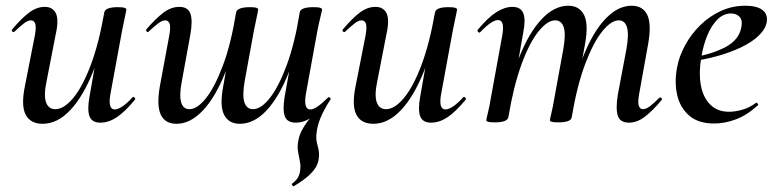

<svg xmlns="http://www.w3.org/2000/svg" viewBox="-20 -419 2706 670"><path d="M129 13Q86 13 69.5 -19Q53 -51 67 -119L102 -297Q107 -327 102.5 -337.5Q98 -348 88 -348Q77 -348 63 -337Q49 -326 31 -309Q27 -305 23 -309Q19 -313 23 -317Q55 -355 81.5 -375Q108 -395 136 -395Q164 -395 175 -372.5Q186 -350 174 -297L143 -138Q132 -87 140.5 -62.5Q149 -38 173 -38Q203 -38 235.5 -77Q268 -116 296.5 -191.5Q325 -267 344 -376L360 -375Q340 -257 305 -169.5Q270 -82 225 -34.5Q180 13 129 13ZM330 9Q301 9 292.5 -13Q284 -35 292 -80L344 -376Q348 -394 391 -394Q409 -394 415 -391.5Q421 -389 421 -387Q421 -383 416 -360.5Q411 -338 406 -312L365 -89Q356 -37 381 -37Q391 -37 407 -47.5Q423 -58 442 -79Q445 -83 449.5 -78.5Q454 -74 450 -70Q415 -28 387 -9.5Q359 9 330 9Z M596 13Q556 13 541 -19Q526 -51 538 -119L571 -297Q576 -327 571.5 -337.5Q567 -348 557 -348Q546 -348 531.5 -337Q517 -326 499 -309Q496 -305 492 -309Q488 -313 491 -317Q524 -355 550.5 -375Q577 -395 606 -395Q636 -395 644.5 -371Q653 -347 644 -297L615 -138Q605 -87 612 -62.5Q619 -38 641 -38Q668 -38 698.5 -76Q729 -114 757.5 -189.5Q786 -265 804 -376L820 -375Q801 -254 766.5 -167Q732 -80 688 -33.5Q644 13 596 13ZM817 13Q778 13 762 -18.5Q746 -50 759 -118L804 -376Q808 -394 853 -394Q870 -394 875.5 -391.5Q881 -389 881 -387Q881 -383 876 -360Q871 -337 866 -312L834 -137Q825 -85 833 -61.5Q841 -38 863 -38Q891 -38 922 -77.5Q953 -117 981 -193Q1009 -269 1026 -376L1042 -375Q1023 -257 989 -169.5Q955 -82 911 -34.5Q867 13 817 13ZM1005 231Q1004 232 1000.5 228Q997 224 999 222Q1015 210 1020.5 199Q1026 188 1027 178Q1030 161 1026.5 144.5Q1023 128 1020 110Q1017 92 1021 72Q1024 55 1031.5 39.5Q1039 24 1052.5 5.5Q1066 -13 1088 -39L1081 -19Q1065 -6 1047.5 1.5Q1030 9 1013 9Q982 9 974 -13Q966 -35 973 -80L1026 -376Q1029 -394 1074 -394Q1092 -394 1098 -391.5Q1104 -389 1104 -387Q1104 -383 1098.5 -361Q1093 -339 1088 -314L1047 -89Q1039 -37 1063 -37Q1073 -37 1088.5 -47.5Q1104 -58 1124 -78Q1127 -82 1131.5 -78Q1136 -74 1132 -70Q1109 -34 1098 -6.5Q1087 21 1085 43Q1081 65 1088.5 90Q1096 115 1092 136Q1091 147 1084 161Q1077 175 1059 192Q1041 209 1005 231Z M1283 13Q1240 13 1223.5 -19Q1207 -51 1221 -119L1256 -297Q1261 -327 1256.5 -337.5Q1252 -348 1242 -348Q1231 -348 1217 -337Q1203 -326 1185 -309Q1181 -305 1177 -309Q1173 -313 1177 -317Q1209 -355 1235.5 -375Q1262 -395 1290 -395Q1318 -395 1329 -372.5Q1340 -350 1328 -297L1297 -138Q1286 -87 1294.5 -62.5Q1303 -38 1327 -38Q1357 -38 1389.5 -77Q1422 -116 1450.5 -191.5Q1479 -267 1498 -376L1514 -375Q1494 -257 1459 -169.5Q1424 -82 1379 -34.5Q1334 13 1283 13ZM1484 9Q1455 9 1446.5 -13Q1438 -35 1446 -80L1498 -376Q1502 -394 1545 -394Q1563 -394 1569 -391.5Q1575 -389 1575 -387Q1575 -383 1570 -360.5Q1565 -338 1560 -312L1519 -89Q1510 -37 1535 -37Q1545 -37 1561 -47.5Q1577 -58 1596 -79Q1599 -83 1603.5 -78.5Q1608 -74 1604 -70Q1569 -28 1541 -9.5Q1513 9 1484 9Z M2175 9Q2144 9 2136 -15Q2128 -39 2136 -89L2166 -248Q2175 -299 2168 -323.5Q2161 -348 2139 -348Q2113 -348 2082 -310Q2051 -272 2022.5 -197Q1994 -122 1975 -10L1960 -11Q1980 -132 2014 -219Q2048 -306 2092 -352.5Q2136 -399 2184 -399Q2223 -399 2238.5 -367.5Q2254 -336 2242 -267L2210 -89Q2205 -60 2209.5 -49Q2214 -38 2223 -38Q2235 -38 2249 -49Q2263 -60 2280 -77Q2284 -81 2288 -77Q2292 -73 2288 -69Q2257 -32 2230 -11.5Q2203 9 2175 9ZM1707 8Q1689 8 1683 6Q1677 4 1677 1Q1677 -3 1682.5 -25Q1688 -47 1692 -72L1733 -297Q1742 -349 1718 -349Q1707 -349 1691.5 -338.5Q1676 -328 1656 -307Q1653 -303 1648.5 -307.5Q1644 -312 1648 -316Q1683 -358 1712 -376.5Q1741 -395 1768 -395Q1797 -395 1806 -373Q1815 -351 1806 -306L1754 -10Q1750 8 1707 8ZM1928 8Q1911 8 1905 6Q1899 4 1899 1Q1899 -3 1904.5 -26Q1910 -49 1914 -74L1946 -249Q1955 -301 1947 -324.5Q1939 -348 1917 -348Q1890 -348 1858.5 -308.5Q1827 -269 1799.5 -193.5Q1772 -118 1754 -10L1738 -11Q1757 -130 1791 -217Q1825 -304 1869.5 -351.5Q1914 -399 1963 -399Q2001 -399 2017.5 -368Q2034 -337 2022 -268L1975 -10Q1973 8 1928 8Z M2472 12Q2416 12 2384 -16.5Q2352 -45 2342.5 -90Q2333 -135 2343 -185Q2350 -223 2371 -261.5Q2392 -300 2423.5 -331Q2455 -362 2495 -380.5Q2535 -399 2581 -399Q2620 -399 2639.5 -385Q2659 -371 2656 -345Q2653 -320 2629.5 -296.5Q2606 -273 2567.5 -254.5Q2529 -236 2482 -223Q2435 -210 2385 -204L2387 -217Q2460 -228 2509.5 -253.5Q2559 -279 2567 -324Q2572 -348 2561 -360Q2550 -372 2531 -372Q2505 -372 2484 -351.5Q2463 -331 2448.5 -296Q2434 -261 2427 -218Q2418 -165 2425.5 -122.5Q2433 -80 2458 -54.5Q2483 -29 2524 -29Q2545 -29 2570 -36Q2595 -43 2618 -60Q2620 -62 2623.5 -58Q2627 -54 2625 -52Q2587 -17 2548 -2.5Q2509 12 2472 12Z"/></svg>

Font: Cormorant SemiBold
Style: Italic
Weight: 600
Italic angle: -10°
Designer: Christian Thalmann (Catharsis Fonts)
Foundry: Catharsis Fonts
Version: Version 4.000